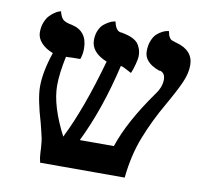

<svg xmlns="http://www.w3.org/2000/svg" viewBox="-67 -632 746 704"><g transform="rotate(10 306.0 -280.0)"><path d="M606 -446.8Q606 -416.5 590.3 -381.3Q574.7 -346.2 543 -291Q503.4 -222.7 476.3 -153.3Q449.2 -84 440.9 0H126Q123.5 -9.8 122.3 -18.3Q121.1 -26.9 120.6 -38.1Q120.1 -49.3 120.1 -50.8Q117.7 -82.5 116.2 -87.9Q114.7 -93.3 110.4 -113.3Q106 -133.3 103 -143.1Q77.1 -230 77.1 -274.9Q77.1 -330.1 102.1 -403.8Q74.7 -414.1 58.3 -431.9Q42 -449.7 42 -471.2Q42 -491.7 48.6 -508.3Q55.2 -524.9 64.2 -534.2Q73.2 -543.5 82.5 -549.8Q91.8 -556.2 98.6 -558.1L105 -560.1Q110.4 -539.1 119.1 -530.8Q127.9 -522.5 151.9 -518.1Q211.9 -505.4 211.9 -439Q211.9 -418 205.1 -399.9Q169.9 -399.9 161.1 -398.9H151.9Q138.2 -334.5 138.2 -290Q138.2 -214.4 192.9 -108.9Q250 -222.2 301.8 -407.2Q242.2 -431.6 242.2 -477.1Q242.2 -497.1 249 -512.9Q255.9 -528.8 265.6 -536.9Q275.4 -544.9 284.9 -550Q294.4 -555.2 301.3 -556.6L308.1 -558.1Q314.9 -526.4 332 -522Q340.3 -522 344.2 -520H346.2Q357.4 -517.1 364.5 -515.1Q371.6 -513.2 382.1 -507.6Q392.6 -502 398.7 -494.9Q404.8 -487.8 409.4 -475.3Q414.1 -462.9 414.1 -446.8Q414.1 -437 408.4 -416Q402.8 -395 397 -381.8Q363.3 -400.4 356 -400.9Q317.4 -234.4 254.9 -106.9H381.8Q413.1 -201.7 497.1 -319.8Q520 -350.1 520 -377.9Q520 -402.3 502 -408.2H497.1Q439.9 -428.7 439.9 -470.2Q439.9 -493.2 447 -510.5Q454.1 -527.8 463.9 -536.4Q473.6 -544.9 483.6 -550Q493.7 -555.2 501 -556.2L507.8 -557.1Q509.3 -544.4 513.7 -536.6Q518.1 -528.8 521.7 -526.9Q525.4 -524.9 532.2 -522.9Q533.2 -522.5 536.4 -521.5Q539.6 -520.5 540 -520H541Q606 -502.9 606 -446.8Z"/></g></svg>

Font: Linear Smooth
Style: Bold
Weight: 700
Designer: Philipp H. Poll, Flanker
Foundry: Philipp H. Poll, reworked by Flanker
Version: Version 1.061 | FøM Fix